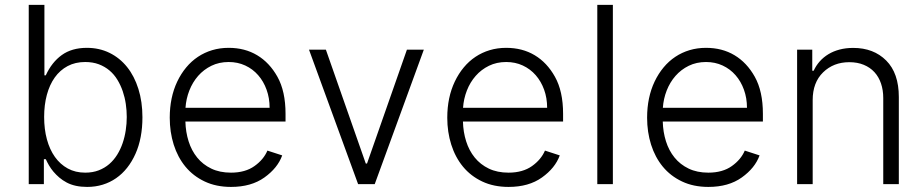

<svg xmlns="http://www.w3.org/2000/svg" viewBox="-20 -747 3750 779"><path d="M96.6 -727.3H160.2V-441.4H165.8Q190 -494.3 230.6 -523.6Q271.3 -552.9 332.4 -552.9Q382.8 -552.9 424.4 -532.5Q465.9 -512.1 495.6 -475.1Q525.2 -438.2 541.5 -386.2Q557.9 -334.2 557.9 -271.3Q557.9 -186.1 529.8 -123.2Q515.6 -91.3 495.7 -66.2Q475.9 -41.2 451 -24Q426.1 -6.7 396.7 2.3Q367.2 11.4 333.5 11.4Q284.4 11.4 250.7 -6.4Q234 -15.3 220.7 -26.6Q207.4 -38 196.9 -50.4Q186.4 -62.9 178.8 -76Q171.2 -89.1 165.8 -101.2H158V0H96.6ZM325.6 -46.5Q356.2 -46.5 380.5 -55.9Q404.8 -65.3 423.5 -81.5Q442.1 -97.7 455.6 -119.5Q469.1 -141.3 477.6 -166.4Q486.2 -191.4 490.2 -218.6Q494.3 -245.7 494.3 -272.4Q494.3 -298.7 490.4 -325.3Q486.5 -351.9 478 -376.8Q469.5 -401.6 456.3 -423.3Q443.2 -445 424.4 -460.9Q405.5 -476.9 381 -486.2Q356.5 -495.4 325.6 -495.4Q285.5 -495.4 254.4 -478.9Q223.4 -462.4 202.2 -432.7Q181.1 -403.1 170.1 -362.2Q159.1 -321.4 159.1 -272.4Q159.1 -223 170.3 -181.6Q181.5 -140.3 202.8 -110.3Q224.1 -80.3 255 -63.4Q285.9 -46.5 325.6 -46.5Z M668.7 -269.5Q668.7 -351.9 699.2 -416.2Q714.5 -448.2 735.6 -473.5Q756.7 -498.9 783.2 -516.5Q809.7 -534.1 840.9 -543.5Q872.2 -552.9 907.7 -552.9Q973.4 -552.9 1023.4 -522.9Q1073.5 -492.9 1105.5 -435.7Q1138.5 -376.8 1138.5 -285.2V-253.9H732.2Q733.3 -211.3 745.2 -173.7Q757.1 -136 780 -107.8Q802.9 -79.5 837.2 -63Q871.4 -46.5 917.3 -46.5Q946.4 -46.5 970.2 -53.3Q994 -60 1012.4 -73.2Q1049.4 -99.4 1065 -136L1125 -116.5Q1106.5 -65.3 1052.9 -27Q999.3 11.4 917.3 11.4Q856.9 11.4 810.4 -10.7Q763.8 -32.7 732.4 -70.8Q701 -109 684.8 -160.2Q668.7 -211.3 668.7 -269.5ZM732.6 -309.7H1073.9Q1073.9 -349.1 1061.6 -383Q1049.4 -416.9 1027.5 -441.9Q1005.7 -467 975.1 -481.2Q944.6 -495.4 907.7 -495.4Q869 -495.4 837.7 -480.1Q806.5 -464.8 783.9 -439.1Q761.4 -413.4 748.2 -379.8Q735.1 -346.2 732.6 -309.7Z M1233.7 -545.5H1302.2L1464.1 -83.5H1469.1L1631 -545.5H1699.6L1500.4 0H1432.9Z M1794.7 -269.5Q1794.7 -351.9 1825.3 -416.2Q1840.6 -448.2 1861.7 -473.5Q1882.8 -498.9 1909.3 -516.5Q1935.7 -534.1 1967 -543.5Q1998.2 -552.9 2033.7 -552.9Q2099.4 -552.9 2149.5 -522.9Q2199.6 -492.9 2231.5 -435.7Q2264.6 -376.8 2264.6 -285.2V-253.9H1858.3Q1859.4 -211.3 1871.3 -173.7Q1883.2 -136 1906.1 -107.8Q1929 -79.5 1963.2 -63Q1997.5 -46.5 2043.3 -46.5Q2072.4 -46.5 2096.2 -53.3Q2120 -60 2138.5 -73.2Q2175.4 -99.4 2191.1 -136L2251.1 -116.5Q2232.6 -65.3 2179 -27Q2125.4 11.4 2043.3 11.4Q1983 11.4 1936.4 -10.7Q1889.9 -32.7 1858.5 -70.8Q1827.1 -109 1810.9 -160.2Q1794.7 -211.3 1794.7 -269.5ZM1858.7 -309.7H2199.9Q2199.9 -349.1 2187.7 -383Q2175.4 -416.9 2153.6 -441.9Q2131.7 -467 2101.2 -481.2Q2070.7 -495.4 2033.7 -495.4Q1995 -495.4 1963.8 -480.1Q1932.5 -464.8 1910 -439.1Q1887.4 -413.4 1874.3 -379.8Q1861.2 -346.2 1858.7 -309.7Z M2466.6 -727.3V0H2403.4V-727.3Z M2605.5 -269.5Q2605.5 -351.9 2636 -416.2Q2651.3 -448.2 2672.4 -473.5Q2693.5 -498.9 2720 -516.5Q2746.4 -534.1 2777.7 -543.5Q2808.9 -552.9 2844.5 -552.9Q2910.2 -552.9 2960.2 -522.9Q3010.3 -492.9 3042.3 -435.7Q3075.3 -376.8 3075.3 -285.2V-253.9H2669Q2670.1 -211.3 2682 -173.7Q2693.9 -136 2716.8 -107.8Q2739.7 -79.5 2774 -63Q2808.2 -46.5 2854 -46.5Q2883.2 -46.5 2907 -53.3Q2930.8 -60 2949.2 -73.2Q2986.2 -99.4 3001.8 -136L3061.8 -116.5Q3043.3 -65.3 2989.7 -27Q2936.1 11.4 2854 11.4Q2793.7 11.4 2747.2 -10.7Q2700.6 -32.7 2669.2 -70.8Q2637.8 -109 2621.6 -160.2Q2605.5 -211.3 2605.5 -269.5ZM2669.4 -309.7H3010.7Q3010.7 -349.1 2998.4 -383Q2986.2 -416.9 2964.3 -441.9Q2942.5 -467 2911.9 -481.2Q2881.4 -495.4 2844.5 -495.4Q2805.8 -495.4 2774.5 -480.1Q2743.3 -464.8 2720.7 -439.1Q2698.2 -413.4 2685 -379.8Q2671.9 -346.2 2669.4 -309.7Z M3214.1 0V-545.5H3275.6V-459.9H3281.2Q3290.8 -480.8 3305.9 -497.9Q3321 -514.9 3341.3 -527.2Q3361.5 -539.4 3386.7 -546Q3411.9 -552.6 3441.8 -552.6Q3524.5 -552.6 3575.6 -501.4Q3626.8 -450.3 3626.8 -353.3V0H3563.6V-349.4Q3563.6 -381.4 3554.5 -408.2Q3545.5 -435 3527.9 -454.2Q3510.3 -473.4 3484.6 -484Q3458.8 -494.7 3425.8 -494.7Q3361.9 -494.7 3319.6 -453.5Q3277.3 -412.3 3277.3 -340.9V0Z"/></svg>

Font: Inter P Light
Style: Regular
Weight: 300
Designer: Rasmus Andersson
Foundry: rsms
Version: Version 3.018;git-588b23468